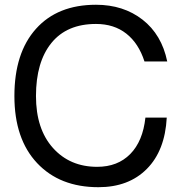

<svg xmlns="http://www.w3.org/2000/svg" viewBox="-20 -760 749 800"><path d="M40 -359.9Q40 -539.6 129.9 -639.9Q219.7 -740.2 379.9 -740.2Q494.1 -740.2 574 -678Q653.8 -615.7 676.8 -503.9H582Q557.6 -579.6 506.3 -619.9Q455.1 -660.2 379.9 -660.2Q258.3 -660.2 194.1 -580.8Q129.9 -501.5 129.9 -359.9Q129.9 -222.7 200.4 -143.8Q271 -64.9 384.8 -64.9Q470.2 -64.9 522.7 -118.2Q575.2 -171.4 585.9 -270H674.8Q667.5 -132.3 591.8 -56.2Q516.1 20 390.1 20Q229 20 134.5 -80.6Q40 -181.2 40 -359.9Z"/></svg>

Font: Miedinger*
Style: Book
Weight: 400
Version: Version 001.000